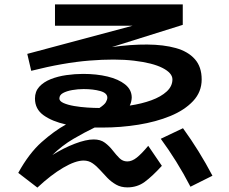

<svg xmlns="http://www.w3.org/2000/svg" viewBox="-20 -789 1040 873"><path d="M150 64 63 -3Q112 -92 169.5 -143Q227 -194 280 -223Q217 -237 178 -265Q139 -293 139 -341Q139 -373 158.5 -394.5Q178 -416 210.5 -429Q243 -442 282 -447.5Q321 -453 358 -453Q419 -453 469 -441Q519 -429 549 -405Q579 -381 579 -345Q578 -325 570 -309Q624 -317 668 -333Q712 -349 738 -373Q764 -397 764 -428Q764 -457 719 -480Q674 -503 589.5 -513Q505 -523 386.5 -513.5Q268 -504 122 -467L104 -544L583 -672H230V-769H811V-676L489 -575Q575 -587 649.5 -586.5Q724 -586 779.5 -570.5Q835 -555 866 -520Q897 -485 897 -428Q897 -371 858 -329.5Q819 -288 754.5 -261.5Q690 -235 609.5 -222Q529 -209 445 -209Q427 -209 410 -209Q366 -188 314.5 -158Q263 -128 218 -84Q269 -116 320 -135.5Q371 -155 406 -155Q437 -155 457 -140Q477 -125 492.5 -105Q508 -85 523 -70Q538 -55 559 -55Q580 -55 602 -72.5Q624 -90 654 -126L716 -35Q672 13 638 38Q604 63 559 63Q530 63 508 50.5Q486 38 468.5 20Q451 2 435 -16Q419 -34 401 -46.5Q383 -59 360 -59Q323 -59 267.5 -26.5Q212 6 150 64ZM250 -341Q250 -329 269 -320.5Q288 -312 317 -307Q346 -302 377 -300Q408 -298 431 -298H432Q455 -313 461.5 -324.5Q468 -336 468 -345Q468 -366 436 -375Q404 -384 360 -384Q334 -384 308.5 -379.5Q283 -375 266.5 -366Q250 -357 250 -341ZM846 60Q815 0 781 -54.5Q747 -109 711 -158L812 -206Q849 -155 882.5 -101Q916 -47 946 10Z"/></svg>

Font: Murecho SemiBold
Style: Regular
Weight: 600
Designer: Neil Summerour
Foundry: Positype
Version: Version 1.010; ttfautohint (v1.8.3)